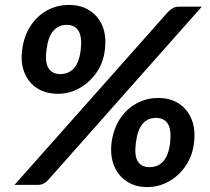

<svg xmlns="http://www.w3.org/2000/svg" viewBox="-20 -751 853 780"><path d="M406 -549Q400 -496 372 -456Q344 -416 303 -393Q262 -370 216 -370Q166 -370 131 -392.5Q96 -415 79.5 -455.5Q63 -496 70 -549Q77 -603 103 -644Q129 -685 170 -708Q211 -731 260 -731Q309 -731 344.5 -708Q380 -685 396.5 -644.5Q413 -604 406 -549ZM308 -549Q314 -601 299 -625.5Q284 -650 251 -650Q217 -650 196 -625Q175 -600 169 -549Q162 -498 177 -474Q192 -450 226 -450Q259 -450 280.5 -474Q302 -498 308 -549ZM39 0 663 -703Q671 -711 681.5 -717.5Q692 -724 708 -724H800L175 -19Q168 -11 157.5 -5.5Q147 0 134 0ZM768 -170Q762 -118 734.5 -77.5Q707 -37 666 -14Q625 9 578 9Q530 9 495 -14Q460 -37 443.5 -77.5Q427 -118 433 -170Q440 -225 466 -266Q492 -307 533 -330Q574 -353 623 -353Q672 -353 707 -330Q742 -307 758.5 -266Q775 -225 768 -170ZM671 -170Q677 -222 662.5 -247Q648 -272 613 -272Q579 -272 558.5 -247Q538 -222 532 -170Q525 -120 539.5 -96Q554 -72 588 -72Q622 -72 643.5 -96Q665 -120 671 -170Z"/></svg>

Font: Aleo
Style: Bold Italic
Weight: 700
Italic angle: -7°
Version: Version 2.001;gftools[0.9.29]